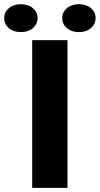

<svg xmlns="http://www.w3.org/2000/svg" viewBox="-66 -904 480 924"><path d="M258.8 -710.9V0H88.9V-710.9ZM34.2 -883.8Q69.8 -883.8 92.3 -864.7Q114.7 -845.7 114.7 -816.9Q114.7 -788.1 92.3 -768.8Q69.8 -749.5 34.2 -749.5Q-1.5 -749.5 -23.7 -768.8Q-45.9 -788.1 -45.9 -816.9Q-45.9 -845.7 -23.4 -864.7Q-1 -883.8 34.2 -883.8ZM313.5 -883.8Q349.1 -883.8 371.6 -864.7Q394 -845.7 394 -816.9Q394 -788.1 371.6 -768.8Q349.1 -749.5 313.5 -749.5Q277.8 -749.5 255.6 -768.8Q233.4 -788.1 233.4 -816.9Q233.4 -845.7 255.9 -864.7Q278.3 -883.8 313.5 -883.8Z"/></svg>

Font: Bert Sans Black
Style: Regular
Weight: 900
Designer: Christian Robertson, Adam Twardoch, & Cristiano Sobral
Foundry: Google
Version: Version 12.135;January 10, 2020;FontCreator 12.0.0.2547 64-b